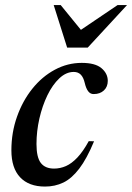

<svg xmlns="http://www.w3.org/2000/svg" viewBox="-20 -710 511 742"><path d="M265 -432Q235.5 -432 209.2 -407.2Q183 -382.5 163.2 -341.8Q143.5 -301 132.2 -251.8Q121 -202.5 121 -153.5Q121 -102 137.8 -80.2Q154.5 -58.5 189 -58.5Q212.5 -58.5 234.8 -68.2Q257 -78 279 -101.2Q301 -124.5 323 -164.5L343.5 -164Q315.5 -96.5 286.2 -58.2Q257 -20 224.8 -4.5Q192.5 11 154 11Q91.5 11 57.8 -24.8Q24 -60.5 24 -129Q24 -198 45.8 -259.2Q67.5 -320.5 105 -367.2Q142.5 -414 191.8 -440.5Q241 -467 296 -467Q348 -467 372.2 -446.5Q396.5 -426 396.5 -397.5Q396.5 -374.5 381.5 -360.5Q366.5 -346.5 342.5 -346.5Q329.5 -346 321 -357Q312.5 -368 307.5 -389.5Q302.5 -411 292.2 -421.5Q282 -432 265 -432ZM471 -690.5 319 -526H239.5L187.5 -690.5H214.5L303 -582H274L434.5 -690.5Z"/></svg>

Font: Newsreader 36pt Medium
Style: Italic
Weight: 500
Italic angle: -17°
Designer: Hugues Gentile
Foundry: Production Type
Version: Version 1.003